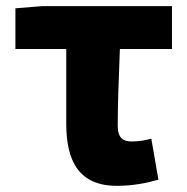

<svg xmlns="http://www.w3.org/2000/svg" viewBox="-20 -589 608 623"><path d="M359 14C411 14 456 5 494 -6L471 -139C445 -132 427 -130 406 -130C380 -130 362 -141 362 -181C362 -242 365 -336 369 -430H538V-569H115L30 -562V-430H195V-187C195 -67 236 14 359 14Z"/></svg>

Font: Noto Sans JP Black
Style: Regular
Weight: 900
Designer: Ryoko NISHIZUKA  (kana, bopomofo & ideographs); Paul D. Hunt (Latin, Greek & Cyrillic); Sandoll Communications , Soo-you
Foundry: Adobe
Version: Version 2.002;hotconv 1.0.116;makeotfexe 2.5.65601